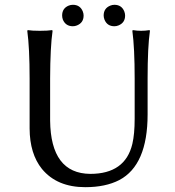

<svg xmlns="http://www.w3.org/2000/svg" viewBox="-20 -774 732 804"><path d="M240.2 -709Q240.2 -739.3 267.6 -750.5Q275.9 -753.9 285.2 -753.9Q315.4 -753.9 326.7 -726.1Q330.1 -717.3 330.1 -709Q330.1 -678.7 302.2 -667.5Q293.9 -664.1 285.2 -664.1Q254.9 -664.1 243.2 -691.9Q240.2 -700.7 240.2 -709ZM414.1 -709Q414.1 -739.3 441.9 -750.5Q450.2 -753.9 459 -753.9Q489.3 -753.9 500.5 -726.1Q503.9 -717.3 503.9 -709Q503.9 -678.7 476.1 -667.5Q467.8 -664.1 459 -664.1Q428.7 -664.1 417.5 -691.9Q414.1 -700.7 414.1 -709ZM543.9 -444.8Q543.9 -573.7 534.2 -645L536.1 -647.9Q554.7 -645 570.8 -645Q588.4 -645 606 -647.9L607.9 -645Q598.1 -578.1 598.1 -444.8V-294.9Q598.1 -82.5 479.5 -20Q421.9 9.8 336.9 9.8Q218.8 9.8 155.8 -66.4Q104.5 -129.9 104 -235.8V-444.8Q104 -573.7 94.2 -645L96.2 -647.9Q114.3 -645 147 -645Q179.7 -645 198.2 -647.9L200.2 -645Q190.4 -578.1 189.9 -444.8V-269Q192.4 -47.4 357.9 -45.9Q504.4 -45.9 534.2 -171.4Q543.9 -212.4 543.9 -276.9Z"/></svg>

Font: Linux Biolinum O
Style: Regular
Weight: 400
Designer: Philipp H. Poll
Foundry: Philipp H. Poll
Version: Version 1.0.4